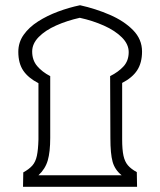

<svg xmlns="http://www.w3.org/2000/svg" viewBox="-20 -714 613 734"><path d="M68 0 69 -55Q91 -67 103.5 -81Q116 -95 121 -118.5Q126 -142 127 -181V-396Q88 -416 69 -444Q50 -472 50 -516Q50 -552 70.5 -581Q91 -610 125.5 -632Q160 -654 201.5 -669.5Q243 -685 286 -694Q345 -681 399.5 -657.5Q454 -634 488.5 -599Q523 -564 523 -517Q523 -474 504.5 -445.5Q486 -417 447 -397V-181Q447 -142 452 -119Q457 -96 469 -82Q481 -68 503 -56L504 0ZM127 -44H445Q419 -65 410.5 -95.5Q402 -126 402 -186L401 -423Q433 -439 452.5 -460.5Q472 -482 472 -515Q472 -545 446 -571Q420 -597 377.5 -616Q335 -635 285 -646Q236 -635 194.5 -616.5Q153 -598 128 -572.5Q103 -547 103 -517Q103 -484 122 -461.5Q141 -439 172 -423V-187Q172 -133 162.5 -100.5Q153 -68 127 -44Z"/></svg>

Font: Noto Sans Arabic Light
Style: Regular
Weight: 300
Designer: Monotype Design Team, Nadine Chahine, Nizar Qandah and Khaled Hosny
Foundry: Monotype Imaging Inc.
Version: Version 2.012; ttfautohint (v1.8.4.7-5d5b)